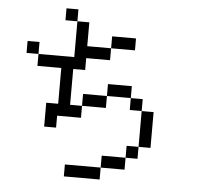

<svg xmlns="http://www.w3.org/2000/svg" viewBox="-58 -876 1116 1002"><g transform="rotate(5 500.0 -374.5)"><path d="M312.5 -750H250V-812.5H312.5ZM62.5 -625H125V-562.5H62.5ZM125 -562.5H312.5V-750H375V-625H500V-562.5H375V-500H312.5V-312.5H375V-250H250V-187.5H187.5V-312.5H250V-500H125ZM312.5 0H500V62.5H312.5ZM375 -375H500V-312.5H375ZM500 -62.5H625V0H500ZM500 -437.5H625V-375H500ZM500 -687.5H625V-625H500ZM625 -125H687.5V-62.5H625ZM625 -375H687.5V-312.5H625ZM687.5 -312.5H750V-125H687.5Z"/></g></svg>

Font: 寒蝉点阵体 16px
Style: Regular
Weight: 400
Designer: Designed by Warren2060
Foundry: ChillType
Version: Version 1.000